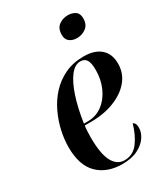

<svg xmlns="http://www.w3.org/2000/svg" viewBox="-190 -849 830 947"><g transform="rotate(-30 225.0 -375.5)"><path d="M222 10Q135 10 83.5 -40.5Q32 -91 32 -195Q32 -238 42.5 -286Q53 -334 75 -380.5Q97 -427 131 -464Q165 -501 212 -523.5Q259 -546 320 -546Q382 -546 416 -516Q450 -486 450 -431Q450 -376 416 -335Q382 -294 323 -271Q264 -248 190 -248H155Q153 -239 152 -217Q151 -195 151 -182Q151 -88 174.5 -44.5Q198 -1 240 -1Q288 -1 318 -40Q348 -79 365 -139Q372 -137 376.5 -129Q381 -121 381 -104Q381 -79 363.5 -52.5Q346 -26 310.5 -8Q275 10 222 10ZM176 -258Q226 -258 262.5 -286Q299 -314 319 -359.5Q339 -405 339 -458Q339 -499 328 -516Q317 -533 293 -533Q262 -533 235.5 -498.5Q209 -464 188.5 -402Q168 -340 156 -258ZM338 -640Q314 -640 297 -652.5Q280 -665 280 -691Q280 -728 302.5 -744.5Q325 -761 354 -761Q378 -761 395.5 -749.5Q413 -738 413 -710Q413 -674 390 -657Q367 -640 338 -640Z"/></g></svg>

Font: Noto Serif Display Condensed SemiBold
Style: Italic
Weight: 600
Width: 3
Italic angle: -12°
Designer: Monotype Design Team
Foundry: Monotype Imaging Inc.
Version: Version 2.009